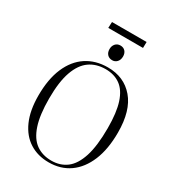

<svg xmlns="http://www.w3.org/2000/svg" viewBox="-241 -1156 1176 1302"><g transform="rotate(30 347.5 -505.5)"><path d="M62 -344Q62 -473 100.5 -562.5Q139 -652 209.5 -698.5Q280 -745 376 -745Q503 -745 579 -656Q655 -567 655 -396Q655 -266 617 -174.5Q579 -83 510.5 -34.5Q442 14 348 14Q262 14 197.5 -27Q133 -68 97.5 -148Q62 -228 62 -344ZM135 -363Q135 -234 161.5 -155Q188 -76 238 -40.5Q288 -5 358 -5Q427 -5 476.5 -42.5Q526 -80 553 -164Q580 -248 580 -387Q580 -510 555.5 -584.5Q531 -659 483.5 -693Q436 -727 368 -727Q296 -727 244 -690.5Q192 -654 163.5 -574Q135 -494 135 -363ZM322 -858Q322 -883 336.5 -899.5Q351 -916 375 -916Q399 -916 413 -900.5Q427 -885 427 -860Q427 -834 412.5 -817.5Q398 -801 375 -801Q351 -801 336.5 -816.5Q322 -832 322 -858ZM245 -1025H516L515 -978H243Z"/></g></svg>

Font: Literata 72pt Light
Style: Italic
Weight: 300
Italic angle: -2°
Designer: Latin by Veronika Burian and Jose Scaglione. Greek by Irene Vlachou. Cyrillic by Vera Evstafieva
Foundry: TypeTogether
Version: Version 3.002